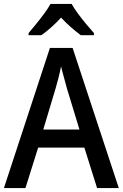

<svg xmlns="http://www.w3.org/2000/svg" viewBox="-20 -961 627 981"><path d="M476 0 411 -207H175L110 0H0L235 -716H351L587 0ZM322 -509Q317 -530 307 -564.5Q297 -599 292 -622Q287 -595 278.5 -562Q270 -529 264 -509L201 -299H386ZM346 -941Q358 -919 378 -892Q398 -865 419.5 -839Q441 -813 460 -792V-781H393Q370 -798 343.5 -821Q317 -844 292 -871Q240 -815 191 -781H126V-792Q144 -813 165.5 -839.5Q187 -866 206.5 -892.5Q226 -919 238 -941Z"/></svg>

Font: Noto Sans Gurmukhi UI SemiCondensed Medium
Style: Regular
Weight: 500
Width: 4
Designer: Jelle Bosma - Monotype Design Team
Foundry: Monotype Imaging Inc.
Version: Version 2.004; ttfautohint (v1.8.4.7-5d5b)